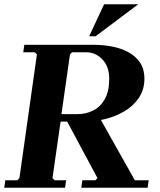

<svg xmlns="http://www.w3.org/2000/svg" viewBox="-23 -880 749 900"><path d="M358 0 363 -35H424L434 -45L285 -323H447L609 -35H674L669 0ZM416 -670Q460 -670 502 -662Q544 -654 578.5 -635.5Q613 -617 633.5 -586.5Q654 -556 654 -512Q654 -460 628 -421.5Q602 -383 560.5 -358.5Q519 -334 470 -322Q421 -310 376 -310H261L223 -45L233 -35H287L282 0H-3L2 -35H58L68 -45L150 -625L140 -635H86L91 -670ZM340 -345Q379 -345 413 -361.5Q447 -378 468 -415Q489 -452 489 -511Q489 -568 457 -601.5Q425 -635 381 -635H315L305 -625L265 -345ZM625 -860 425 -710H395L465 -860Z"/></svg>

Font: Brygada 1918
Style: Bold Italic
Weight: 700
Italic angle: -8°
Designer: Mateusz Machalski | Borys Kosmynka | Przemek Hoffer
Foundry: NIEPODLEGLA 2018
Version: Version 3.006